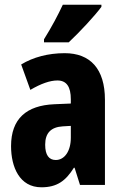

<svg xmlns="http://www.w3.org/2000/svg" viewBox="-20 -786 518 816"><path d="M411 -757V-766H247C226 -721 200 -672 167 -619V-606H272C320 -651 384 -720 411 -757ZM255 -560C185 -560 121 -543 70 -512L109 -404C155 -431 193 -444 224 -444C263 -444 281 -417 281 -364V-346L211 -343C92 -338 27 -281 27 -165C27 -76 63 10 156 10C222 10 259 -17 294 -73H297L320 0H426V-362C426 -494 363 -560 255 -560ZM247 -249 281 -251V-201C281 -143 254 -106 217 -106C188 -106 172 -127 172 -171C172 -221 197 -246 247 -249Z"/></svg>

Font: Noto Sans Armenian ExtraCondensed ExtraBold
Style: Regular
Weight: 800
Width: 2
Designer: Monotype Design Team
Foundry: Monotype Imaging Inc.
Version: Version 2.008